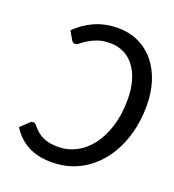

<svg xmlns="http://www.w3.org/2000/svg" viewBox="-122 -743 766 845"><g transform="rotate(20 261.0 -320.5)"><path d="M26.4 0ZM78.1 -131.3Q85.9 -131.3 91.8 -125Q104 -109.9 116.5 -98.9Q128.9 -87.9 143.8 -80.6Q158.7 -73.2 177 -69.8Q195.3 -66.4 218.8 -66.4Q261.7 -66.4 300.8 -86.7Q339.8 -106.9 369.6 -145.5Q399.4 -184.1 417 -240Q434.6 -295.9 434.6 -366.7Q434.6 -414.6 423.6 -452.9Q412.6 -491.2 392.3 -518.3Q372.1 -545.4 343 -559.8Q314 -574.2 278.3 -574.2Q244.1 -574.2 220 -565.4Q195.8 -556.6 179 -546.1Q162.1 -535.6 151.4 -526.9Q140.6 -518.1 132.8 -518.1Q126 -518.1 122.3 -521Q118.7 -523.9 116.2 -527.8L93.3 -567.4Q131.3 -605 179.7 -626.7Q228 -648.4 288.1 -648.4Q342.3 -648.4 385.5 -627.9Q428.7 -607.4 459.2 -570.3Q489.7 -533.2 506.1 -482.2Q522.5 -431.2 522.5 -370.1Q522.5 -287.6 499.5 -218.3Q476.6 -148.9 435.5 -98.9Q394.5 -48.8 338.1 -21Q281.7 6.8 214.4 6.8Q146 6.8 100.3 -18.6Q54.7 -43.9 26.4 -89.4L64.9 -126Q68.4 -129.4 71.5 -130.4Q74.7 -131.3 78.1 -131.3Z"/></g></svg>

Font: Carlito
Style: Italic
Weight: 400
Italic angle: -7°
Designer: Lukasz Dziedzic
Foundry: tyPoland Lukasz Dziedzic
Version: Version 1.104